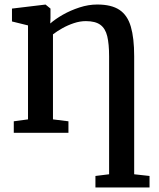

<svg xmlns="http://www.w3.org/2000/svg" viewBox="-20 -588 705 850"><path d="M402.5 242V191L463 183.5V-339Q463 -393 454.8 -427.5Q446.5 -462 424.2 -478.2Q402 -494.5 360 -494.5Q334 -494.5 307 -485.5Q280 -476.5 256 -463Q232 -449.5 214.5 -436V-59.5L283 -51V0H41V-51L104 -59.5V-475.5L33 -493V-550L179 -567.5H182L203.5 -550V-508.5L202.5 -484Q224.5 -503.5 258.2 -522.8Q292 -542 331.8 -555Q371.5 -568 410.5 -568Q473.5 -568 509 -544.2Q544.5 -520.5 559.2 -470Q574 -419.5 574 -339.5V183.5L642 191V242Z"/></svg>

Font: Merriweather Medium
Style: Regular
Weight: 500
Version: Version 2.100